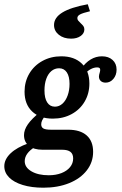

<svg xmlns="http://www.w3.org/2000/svg" viewBox="-32 -694 576 907"><path d="M-11.7 91.1Q-11.7 58.8 17.9 30.4Q47.6 2.1 102.7 -17.1L132.2 0.8Q108.2 15.7 96.5 32.4Q84.8 49.1 84.8 67.4Q84.8 96.8 116.4 115.3Q148 133.9 198.3 133.9Q231.8 133.9 258 123.8Q284.2 113.6 298.9 95.6Q313.6 77.6 313.6 54.5Q313.6 33.6 300.9 23.5Q288.2 13.4 262 13.4H169.3Q128.4 13.4 104.9 -4.9Q81.4 -23.1 81.4 -55.7Q81.4 -80.5 99.7 -106.9Q118 -133.3 158.9 -166.1L183.1 -149.2Q172.1 -135.6 167.4 -125.9Q162.7 -116.2 162.7 -107Q162.7 -92.9 173 -87.1Q183.2 -81.2 209.5 -81.2H290.2Q346.9 -81.2 377.4 -54.3Q407.9 -27.3 407.9 23.2Q407.9 72.5 377.9 111Q348 149.6 294.6 171.2Q241.2 192.7 173.2 192.7Q117.3 192.7 75.5 179.9Q33.6 167 10.9 144.1Q-11.7 121.2 -11.7 91.1ZM84 -260.7Q84 -308.2 106.4 -346.3Q128.9 -384.4 168.6 -406.2Q208.4 -428 257.3 -428Q319.2 -428 354.7 -393.5Q390.2 -359 390.2 -299.3Q390.2 -252.2 368 -214.3Q345.8 -176.4 306.4 -155Q267.1 -133.6 217.4 -133.6Q155.5 -133.6 119.8 -167.5Q84 -201.4 84 -260.7ZM296.5 -297.6Q296.5 -332.9 283.6 -352.2Q270.6 -371.5 247.1 -371.5Q226.6 -371.5 210.8 -358.4Q195.1 -345.2 186.6 -321.6Q178.1 -297.9 178.1 -266.8Q178.1 -229.8 191.1 -210Q204 -190.1 227.5 -190.1Q247.2 -190.1 263 -204.2Q278.8 -218.4 287.6 -243.1Q296.5 -267.7 296.5 -297.6ZM435.4 -332.8Q435.4 -336.6 436.5 -341.4Q437.5 -346.2 438.8 -350Q439.7 -353.7 440.5 -357.1Q441.4 -360.5 441.4 -363.4Q441.4 -369.8 438.2 -372.7Q434.9 -375.6 426.9 -375.6Q412.2 -375.6 397 -367.6Q381.7 -359.6 369.3 -345.4L351.5 -368.9Q371.3 -398.1 396.2 -413Q421.1 -428 449.7 -428Q480.8 -428 499.7 -410.8Q518.7 -393.7 518.7 -365Q518.7 -339.2 503.7 -321.4Q488.7 -303.6 467.2 -303.6Q452.3 -303.6 443.8 -311.6Q435.4 -319.5 435.4 -332.8ZM333.4 -608.6Q333.4 -602.2 336.8 -597.5Q340.2 -592.9 348.3 -585.2Q357.5 -576.8 362 -570.5Q366.5 -564.2 366.5 -554.9Q366.5 -536.4 348.9 -523.9Q331.3 -511.4 304 -511.4Q268.6 -511.4 245.9 -529.7Q223.2 -548 223.2 -575.9Q223.2 -610.6 262.6 -634.9Q302 -659.2 382.6 -673.9L393.1 -640.9Q359.2 -632.8 346.3 -625.9Q333.4 -619.1 333.4 -608.6Z"/></svg>

Font: Playfair Micro SmCond SmLight
Style: Italic
Weight: 360
Width: 4
Italic angle: -15.6°
Designer: Claus Eggers Sørensen
Foundry: Claus Eggers Sørensen
Version: Version 2.203;Glyphs 3.3 (3326)